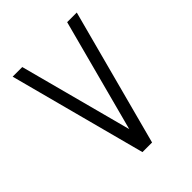

<svg xmlns="http://www.w3.org/2000/svg" viewBox="-191 -774 882 882"><g transform="rotate(-45 250.0 -333.5)"><path d="M250 -117.5 104.2 -666.7H41.7L218.3 0H280.8L458.3 -666.7H395.8Z"/></g></svg>

Font: Amy Mono
Style: Regular
Weight: 400
Monospace: yes
Version: Version 001.000